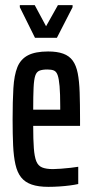

<svg xmlns="http://www.w3.org/2000/svg" viewBox="-20 -718 359 746"><path d="M168 8Q129 8 103 -1Q77 -10 62 -29Q47 -48 40 -79Q33 -110 31 -153Q29 -196 29 -254Q29 -325 32 -375.5Q35 -426 47.5 -457Q60 -488 88.5 -503Q117 -518 167 -518Q202 -518 225.5 -509.5Q249 -501 262.5 -482.5Q276 -464 282 -433.5Q288 -403 289.5 -359Q291 -315 291 -255V-229H109Q109 -175 111.5 -142Q114 -109 121 -91.5Q128 -74 143.5 -67.5Q159 -61 186 -61Q198 -61 217 -62.5Q236 -64 254.5 -66Q273 -68 284 -70V-3Q271 0 252 2.5Q233 5 211 6.5Q189 8 168 8ZM214 -272V-305Q214 -354 211.5 -383Q209 -412 204 -426Q199 -440 189.5 -444Q180 -448 164 -448Q145 -448 133.5 -443.5Q122 -439 117 -424Q112 -409 110.5 -377.5Q109 -346 109 -292H234ZM116 -571 57 -690V-698H115L159 -616L205 -698H262V-690L201 -571Z"/></svg>

Font: Saira UltraCondensed SemiBold
Style: Regular
Weight: 600
Width: 1
Designer: Hector Gatti with collaboration of the Omnibus-Type team
Foundry: Omnibus-Type
Version: Version 1.101